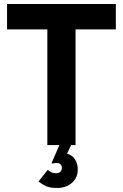

<svg xmlns="http://www.w3.org/2000/svg" viewBox="-20 -720 610 953"><path d="M215 0V-574H15V-700H555V-574H355V0H333L313 43Q339 50 352.5 71.5Q366 93 366 120Q366 164 336 188.5Q306 213 265 213Q235 213 216.5 207Q198 201 171 181L217 123Q236 140 256 140Q287 140 287 112Q287 101 279.5 95Q272 89 262 89Q249 89 240 92L236 89L275 0Z"/></svg>

Font: Cal Sans
Style: Regular
Weight: 400
Designer: Designer Mark Davis DBA MarkFonts
Foundry: Designer Mark Davis DBA MarkFonts
Version: Version 1.000